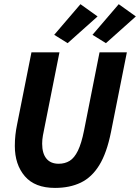

<svg xmlns="http://www.w3.org/2000/svg" viewBox="-20 -908 685 940"><path d="M249.3 12Q150.8 12 101.7 -45.1Q52.6 -102.2 52.6 -193.2Q52.6 -221.4 55.4 -247Q58.2 -272.6 63.9 -299.9L134 -651.8H271.1L198 -284.8Q193.7 -264.1 190 -244.1Q186.4 -224.1 186.4 -204.5Q186.4 -157.1 207.1 -131.7Q227.8 -106.3 267.3 -106.3Q297.9 -106.3 321 -120.5Q344 -134.6 361.4 -170.1Q378.8 -205.6 391.5 -269.3L467.3 -651.8H601.1L523.3 -261.3Q502.8 -159 466.1 -99.4Q429.4 -39.8 375.5 -13.9Q321.5 12 249.3 12ZM311.2 -696.7 245.4 -737.5 373.9 -887.5 457.7 -827.5ZM498.6 -696.7 432.8 -737.5 561.3 -887.5 645.1 -827.5Z"/></svg>

Font: SourceCodeVF
Style: Italic
Weight: 200
Italic angle: -11°
Monospace: yes
Designer: Paul D. Hunt, Teo Tuominen
Foundry: Adobe
Version: Version 1.026;hotconv 1.1.0;makeotfexe 2.6.0